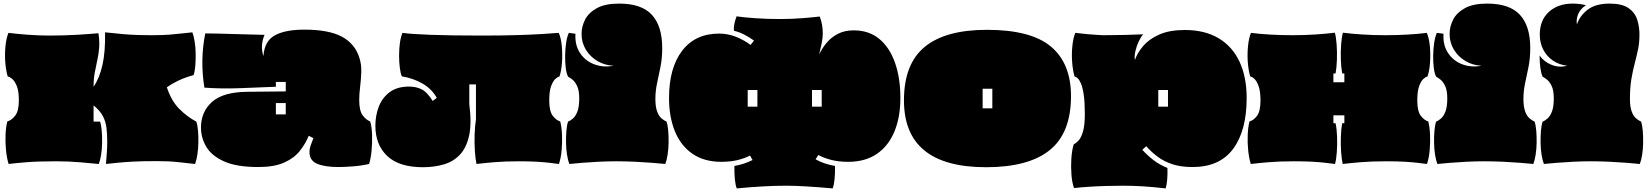

<svg xmlns="http://www.w3.org/2000/svg" viewBox="-20 -896 9177 1069"><path d="M28 17Q18 -15 13.5 -59Q9 -103 11 -147Q13 -191 21 -220Q44 -226 64.5 -252Q85 -278 85 -338Q85 -389 73.5 -417Q62 -445 47.5 -457Q33 -469 23 -470Q13 -503 9.5 -548.5Q6 -594 10.5 -639Q15 -684 27 -713Q74 -707 136.5 -702.5Q199 -698 254 -698Q339 -698 412.5 -702.5Q486 -707 528 -711Q535 -666 532 -629.5Q529 -593 521.5 -560Q514 -527 507.5 -491.5Q501 -456 501 -413Q534 -461 550.5 -534.5Q567 -608 565 -716Q593 -714 625.5 -710Q658 -706 706 -703Q754 -700 826 -700Q885 -700 923 -703Q961 -706 989.5 -709.5Q1018 -713 1051 -716Q1059 -695 1064 -663.5Q1069 -632 1069.5 -597Q1070 -562 1067.5 -530.5Q1065 -499 1058 -478Q1008 -464 972.5 -447Q937 -430 909 -410Q934 -334 978.5 -289.5Q1023 -245 1073 -219Q1080 -199 1082.5 -168Q1085 -137 1084.5 -102.5Q1084 -68 1079 -36Q1074 -4 1066 17Q1025 13 975 7Q925 1 851 1Q769 1 717 4Q665 7 631.5 10.5Q598 14 570 17Q573 -19 575 -49.5Q577 -80 577 -106Q577 -148 573 -183Q569 -218 553 -249Q537 -280 501 -309V-219H537Q544 -199 546.5 -167.5Q549 -136 548.5 -101Q548 -66 543 -34.5Q538 -3 530 17Q488 13 425.5 7.5Q363 2 293 2Q194 2 130.5 7Q67 12 28 17Z M1418 34Q1298 34 1228.5 3Q1159 -28 1129 -78Q1099 -128 1099 -186Q1099 -274 1161 -329Q1223 -384 1359 -385L1571 -387V-440H1516V-413Q1414 -409 1315 -405Q1216 -401 1118 -408Q1093 -564 1123 -710Q1152 -710 1193.5 -709Q1235 -708 1281.5 -706.5Q1328 -705 1373 -704Q1418 -703 1453 -702Q1440 -672 1438.5 -642Q1437 -612 1447 -584Q1452 -667 1510 -699Q1568 -731 1674 -731Q1811 -731 1884 -691.5Q1957 -652 1981 -574Q1993 -537 1991.5 -494.5Q1990 -452 1985 -412Q1980 -372 1980 -340Q1980 -279 1999.5 -253.5Q2019 -228 2041 -220Q2050 -191 2051.5 -147Q2053 -103 2049 -59Q2045 -15 2035 17Q1991 27 1943 30.5Q1895 34 1865 34Q1789 34 1746 16Q1703 -2 1703 -50Q1703 -67 1709.5 -86Q1716 -105 1725 -127L1699 -140Q1681 -96 1649.5 -56Q1618 -16 1562.5 9Q1507 34 1418 34ZM1516 -259H1571V-322H1516Z M2335 35Q2202 35 2136 -27.5Q2070 -90 2070 -196Q2070 -254 2089.5 -303.5Q2109 -353 2150.5 -383.5Q2192 -414 2258 -414Q2296 -414 2327 -399Q2358 -384 2389 -334L2412 -351Q2384 -401 2333 -430.5Q2282 -460 2217 -471Q2210 -488 2206 -519Q2202 -550 2202 -586.5Q2202 -623 2206.5 -656.5Q2211 -690 2221 -713Q2270 -706 2381 -702Q2492 -698 2658 -698Q2775 -698 2857.5 -700.5Q2940 -703 2996.5 -706.5Q3053 -710 3091 -713Q3104 -684 3108 -639Q3112 -594 3109 -548.5Q3106 -503 3095 -470Q3086 -469 3072.5 -457Q3059 -445 3048.5 -416.5Q3038 -388 3038 -337Q3038 -277 3057.5 -251.5Q3077 -226 3099 -220Q3107 -191 3109 -147Q3111 -103 3107 -59Q3103 -15 3092 17Q3068 14 3039.5 10.5Q3011 7 2970 4.5Q2929 2 2868 2Q2793 2 2733 7Q2673 12 2633 17Q2627 -10 2624 -54.5Q2621 -99 2622.5 -147Q2624 -195 2630 -230V-426H2593V-316Q2607 -208 2591.5 -139.5Q2576 -71 2539 -33Q2502 5 2449 20Q2396 35 2335 35Z M3150 17Q3142 -3 3137 -34.5Q3132 -66 3131.5 -101Q3131 -136 3133.5 -167.5Q3136 -199 3143 -219Q3158 -225 3172 -238Q3186 -251 3195.5 -277Q3205 -303 3205 -348Q3205 -392 3193.5 -416.5Q3182 -441 3167.5 -452.5Q3153 -464 3143 -469Q3134 -486 3130 -517.5Q3126 -549 3126.5 -586Q3127 -623 3132 -657Q3137 -691 3147 -713Q3158 -712 3166 -710.5Q3174 -709 3184 -708Q3180 -646 3209 -601.5Q3238 -557 3288.5 -538Q3339 -519 3396 -530Q3348 -532 3307.5 -555.5Q3267 -579 3242.5 -618.5Q3218 -658 3218 -707Q3218 -748 3237.5 -786.5Q3257 -825 3303 -850.5Q3349 -876 3427 -876Q3552 -876 3609.5 -813.5Q3667 -751 3667 -629Q3667 -572 3657.5 -524.5Q3648 -477 3638.5 -433.5Q3629 -390 3629 -345Q3629 -302 3638.5 -276Q3648 -250 3662.5 -237.5Q3677 -225 3691 -219Q3698 -199 3700.5 -167.5Q3703 -136 3702.5 -101Q3702 -66 3697 -34.5Q3692 -3 3684 17Q3656 14 3611.5 10.5Q3567 7 3515 4.5Q3463 2 3411 2Q3363 2 3313.5 4.5Q3264 7 3221 10.5Q3178 14 3150 17Z M4082 153Q4075 136 4071.5 102.5Q4068 69 4069 28Q4098 23 4123 14.5Q4148 6 4170 -5L4156 -30Q4125 -14 4085.5 -4.5Q4046 5 3996 5Q3901 5 3836 -39.5Q3771 -84 3738 -164Q3705 -244 3705 -350Q3705 -518 3778 -613.5Q3851 -709 3984 -709Q4032 -709 4076.5 -691.5Q4121 -674 4159 -646L4178 -670Q4153 -688 4125.5 -702.5Q4098 -717 4066 -725Q4065 -742 4068.5 -761.5Q4072 -781 4081 -805Q4122 -799 4186.5 -794.5Q4251 -790 4323 -790Q4389 -790 4450.5 -795Q4512 -800 4544 -804Q4553 -781 4557 -757.5Q4561 -734 4561 -711Q4561 -686 4555 -655.5Q4549 -625 4541 -593Q4558 -629 4584 -659.5Q4610 -690 4647 -708.5Q4684 -727 4734 -727Q4818 -727 4875.5 -679.5Q4933 -632 4963 -547Q4993 -462 4993 -350Q4993 -244 4960 -164Q4927 -84 4862.5 -39.5Q4798 5 4702 5Q4650 5 4609 -5.5Q4568 -16 4536 -33L4521 -9Q4566 17 4629 28Q4630 69 4626.5 102.5Q4623 136 4616 153Q4448 138 4358 138Q4300 138 4233 141.5Q4166 145 4082 153ZM4143 -302H4197V-395H4143ZM4501 -302H4555V-395H4501Z M5470 35Q5013 35 5013 -337Q5013 -540 5128.5 -635Q5244 -730 5475 -730Q5720 -730 5831.5 -636.5Q5943 -543 5943 -361Q5943 -156 5825 -60.5Q5707 35 5470 35ZM5451 -293H5505V-402H5451Z M6470 153Q6401 145 6344.5 141.5Q6288 138 6233 138Q6187 138 6137 139.5Q6087 141 6041 144Q5995 147 5960 151Q5949 122 5945.5 77Q5942 32 5945 -13.5Q5948 -59 5958 -92Q5970 -98 5984.5 -113Q5999 -128 6009.5 -163Q6020 -198 6020 -261Q6020 -327 6014 -368Q6008 -409 5998.5 -431Q5989 -453 5979.5 -461Q5970 -469 5963 -470Q5953 -503 5949.5 -548.5Q5946 -594 5950.5 -639Q5955 -684 5967 -713Q5999 -709 6032.5 -706Q6066 -703 6092 -701.5Q6118 -700 6124 -700Q6186 -700 6246 -701.5Q6306 -703 6345 -705Q6332 -691 6319.5 -664Q6307 -637 6301 -609Q6295 -581 6299 -562Q6312 -601 6344.5 -639.5Q6377 -678 6434 -703.5Q6491 -729 6577 -729Q6688 -729 6765 -683Q6842 -637 6881.5 -552Q6921 -467 6921 -350Q6921 -169 6846 -67.5Q6771 34 6620 34Q6555 34 6508 18.5Q6461 3 6426 -23Q6391 -49 6362 -82L6340 -62Q6369 -30 6403 -4Q6437 22 6480 39Q6482 115 6470 153ZM6429 -302H6483V-395H6429Z M6944 17Q6934 -15 6929.5 -59Q6925 -103 6927 -147Q6929 -191 6937 -220Q6960 -226 6979 -251.5Q6998 -277 6998 -337Q6998 -388 6987.5 -416.5Q6977 -445 6964 -457Q6951 -469 6941 -470Q6931 -503 6927.5 -548.5Q6924 -594 6928.5 -639Q6933 -684 6945 -713Q6992 -707 7051.5 -703.5Q7111 -700 7177 -700Q7242 -700 7304 -704Q7366 -708 7412 -714Q7419 -690 7422 -648.5Q7425 -607 7423.5 -563Q7422 -519 7416 -487H7404V-438H7465V-487H7453Q7447 -519 7445.5 -563Q7444 -607 7447 -648.5Q7450 -690 7457 -714Q7503 -708 7565 -704Q7627 -700 7692 -700Q7758 -700 7817.5 -703.5Q7877 -707 7924 -713Q7937 -684 7941 -639Q7945 -594 7942 -548.5Q7939 -503 7928 -470Q7919 -469 7905.5 -457Q7892 -445 7881.5 -416.5Q7871 -388 7871 -337Q7871 -277 7890.5 -251.5Q7910 -226 7932 -220Q7940 -191 7942 -147Q7944 -103 7940 -59Q7936 -15 7925 17Q7901 14 7872 10.5Q7843 7 7801.5 4.5Q7760 2 7696 2Q7617 2 7557 7Q7497 12 7456 17Q7450 -8 7447 -49Q7444 -90 7445.5 -134Q7447 -178 7453 -210H7465V-254H7404V-210H7416Q7423 -178 7424.5 -134Q7426 -90 7423 -49Q7420 -8 7413 17Q7389 14 7360 10.5Q7331 7 7289.5 4.5Q7248 2 7184 2Q7105 2 7045 7Q6985 12 6944 17Z M7983 17Q7975 -3 7970 -34.5Q7965 -66 7964.5 -101Q7964 -136 7966.5 -167.5Q7969 -199 7976 -219Q7991 -225 8005 -238Q8019 -251 8028.5 -277Q8038 -303 8038 -348Q8038 -392 8026.5 -416.5Q8015 -441 8000.5 -452.5Q7986 -464 7976 -469Q7967 -486 7963 -517.5Q7959 -549 7959.5 -586Q7960 -623 7965 -657Q7970 -691 7980 -713Q7991 -712 7999 -710.5Q8007 -709 8017 -708Q8013 -646 8042 -601.5Q8071 -557 8121.5 -538Q8172 -519 8229 -530Q8181 -532 8140.5 -555.5Q8100 -579 8075.5 -618.5Q8051 -658 8051 -707Q8051 -748 8070.5 -786.5Q8090 -825 8136 -850.5Q8182 -876 8260 -876Q8385 -876 8442.5 -813.5Q8500 -751 8500 -629Q8500 -572 8490.5 -524.5Q8481 -477 8471.5 -433.5Q8462 -390 8462 -345Q8462 -302 8471.5 -276Q8481 -250 8495.5 -237.5Q8510 -225 8524 -219Q8531 -199 8533.5 -167.5Q8536 -136 8535.5 -101Q8535 -66 8530 -34.5Q8525 -3 8517 17Q8489 14 8444.5 10.5Q8400 7 8348 4.5Q8296 2 8244 2Q8196 2 8146.5 4.5Q8097 7 8054 10.5Q8011 14 7983 17Z M8576 17Q8568 -3 8563 -34.5Q8558 -66 8557.5 -101Q8557 -136 8559.5 -167.5Q8562 -199 8569 -219Q8584 -225 8598 -238Q8612 -251 8621.5 -277Q8631 -303 8631 -348Q8631 -392 8619.5 -416.5Q8608 -441 8593.5 -452.5Q8579 -464 8569 -469Q8561 -485 8556.5 -516.5Q8552 -548 8552 -587Q8575 -553 8617.5 -535.5Q8660 -518 8706 -530Q8661 -535 8626.5 -558.5Q8592 -582 8572.5 -619.5Q8553 -657 8553 -703Q8553 -784 8604 -830Q8655 -876 8736 -876Q8776 -876 8810 -867Q8777 -845 8766 -815.5Q8755 -786 8760 -760Q8775 -807 8819 -841.5Q8863 -876 8942 -876Q9011 -876 9047 -851Q9083 -826 9095.5 -786.5Q9108 -747 9108 -704Q9108 -659 9100 -620.5Q9092 -582 9081.5 -542.5Q9071 -503 9063 -455.5Q9055 -408 9055 -345Q9055 -302 9064.5 -276Q9074 -250 9088.5 -237.5Q9103 -225 9117 -219Q9124 -199 9126.5 -167.5Q9129 -136 9128.5 -101Q9128 -66 9123 -34.5Q9118 -3 9110 17Q9082 14 9037.5 10.5Q8993 7 8941 4.5Q8889 2 8837 2Q8789 2 8739.5 4.5Q8690 7 8647 10.5Q8604 14 8576 17Z"/></svg>

Font: Oi
Style: Regular
Weight: 400
Designer: Kostas Bartsokas, Mohamad Dakak
Foundry: Foundry5
Version: Version 4.000